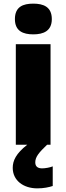

<svg xmlns="http://www.w3.org/2000/svg" viewBox="-20 -847 365 1056"><path d="M163 -827C107 -827 62 -810 62 -742C62 -676 107 -658 163 -658C218 -658 265 -676 265 -742C265 -810 218 -827 163 -827ZM174 46C174 16 194 -8 239 -51H258V-604H67V-51H130C68 -3 50 37 50 76C50 146 109 189 185 189C221 189 248 183 270 176V68C256 74 229 79 212 79C189 79 174 70 174 46Z"/></svg>

Font: Noto Sans Tamil UI Black
Style: Regular
Weight: 900
Designer: Jelle Bosma - Monotype Design Team
Foundry: Monotype Imaging Inc.
Version: Version 2.004